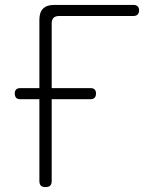

<svg xmlns="http://www.w3.org/2000/svg" viewBox="-20 -750 640 780"><path d="M165 10Q152 10 146 4Q140 -2 140 -15V-347H62Q51 -347 45.5 -353Q40 -359 40 -370Q40 -381 45.5 -386.5Q51 -392 62 -392H140V-670Q140 -700 155 -715Q170 -730 200 -730H522Q533 -730 539 -724.5Q545 -719 545 -708Q545 -697 539 -691Q533 -685 522 -685H220Q205 -685 197.5 -677.5Q190 -670 190 -655V-392H348Q359 -392 364.5 -386.5Q370 -381 370 -370Q370 -359 364.5 -353Q359 -347 348 -347H190V-15Q190 -2 184 4Q178 10 165 10Z"/></svg>

Font: Maple Mono NL Thin
Style: Regular
Weight: 250
Monospace: yes
Designer: subframe7536
Version: Version 7.000